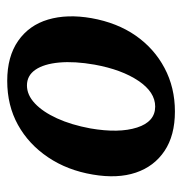

<svg xmlns="http://www.w3.org/2000/svg" viewBox="-6 -502 516 545"><g transform="rotate(90 252.5 -229.0)"><path d="M209 9Q140 9 95.5 -22Q51 -53 35 -107Q19 -161 31 -230Q44 -303 80.5 -355.5Q117 -408 172.5 -437.5Q228 -467 296 -467Q364 -467 408 -437.5Q452 -408 469.5 -356Q487 -304 475 -234Q463 -162 426 -107Q389 -52 334 -21.5Q279 9 209 9ZM222 -47Q249 -47 273 -69.5Q297 -92 315.5 -132.5Q334 -173 344 -227Q358 -308 341.5 -359.5Q325 -411 282 -411Q241 -411 209 -363.5Q177 -316 163 -239Q153 -182 157 -138.5Q161 -95 177.5 -71Q194 -47 222 -47Z"/></g></svg>

Font: Vollkorn SemiBold
Style: Italic
Weight: 600
Italic angle: -11°
Designer: Friedrich Althausen
Foundry: Friedrich Althausen
Version: Version 5.000